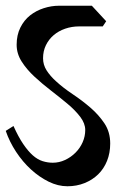

<svg xmlns="http://www.w3.org/2000/svg" viewBox="-22 -659 424 669"><path d="M336 -567H254Q228 -567 205 -559Q182 -551 165 -536.5Q148 -522 138 -501.5Q128 -481 128 -456Q128 -433 140.5 -413.5Q153 -394 173 -376Q198 -353 231 -331Q264 -309 293 -284Q322 -259 342 -229Q362 -199 362 -159Q362 -126 351 -98.5Q340 -71 320 -51.5Q300 -32 272.5 -21Q245 -10 213 -10Q180 -10 147.5 -26Q115 -42 86 -68.5Q57 -95 34 -130Q11 -165 -2 -203L25 -220Q42 -182 59 -157Q76 -132 92.5 -117.5Q109 -103 126.5 -97.5Q144 -92 162 -92Q184 -92 204.5 -101.5Q225 -111 241 -127Q257 -143 266 -163.5Q275 -184 275 -206Q275 -229 257.5 -252Q240 -275 213 -297.5Q186 -320 155.5 -343.5Q125 -367 98 -392Q71 -417 53.5 -444.5Q36 -472 36 -503Q36 -537 49 -563Q62 -589 83 -605.5Q104 -622 130.5 -630.5Q157 -639 183 -639H298L348 -585Z"/></svg>

Font: Jaini
Style: Regular
Weight: 400
Designer: Girish Dalvi, Maithili Shingre
Foundry: Ek Type
Version: Version 1.001;PS 1.000;hotconv 16.6.51;makeotf.lib2.5.65220